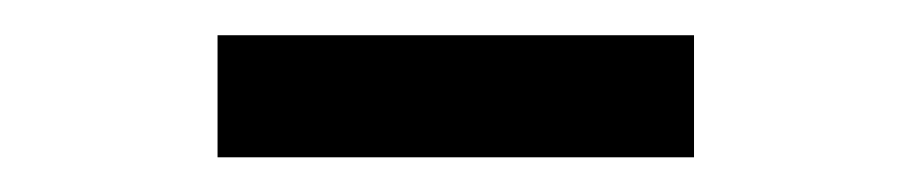

<svg xmlns="http://www.w3.org/2000/svg" viewBox="-20 -748 518 109"><path d="M374 -728V-658.7H103.5V-728Z"/></svg>

Font: Inter
Style: Regular
Weight: 400
Designer: Rasmus Andersson
Foundry: rsms
Version: Version 4.001;git-9221beed3